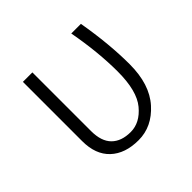

<svg xmlns="http://www.w3.org/2000/svg" viewBox="-134 -672 833 833"><g transform="rotate(-45 282.0 -256.0)"><path d="M101.1 -159.2V-522.9H159.2V-163.1Q159.2 -100.1 190.2 -69.1Q221.2 -38.1 278.1 -38.1Q335 -38.1 379.4 -91.6Q423.8 -145 423.8 -263.9Q423.8 -382.8 397.9 -522.9H457Q482.9 -373 482.9 -249.5Q482.9 -126 421.4 -57.4Q359.9 11.2 277.3 11.2Q194.8 11.2 147.9 -33Q101.1 -77.1 101.1 -159.2Z"/></g></svg>

Font: FiraSans-Light
Style: Regular
Weight: 300
Designer: Carrois Corporate & Edenspiekermann AG
Foundry: Carrois Corporate GbR & Edenspiekermann AG
Version: Version 3.106;PS 003.106;hotconv 1.0.70;makeotf.lib2.5.58329